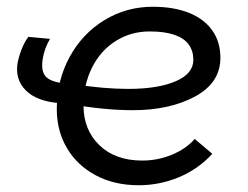

<svg xmlns="http://www.w3.org/2000/svg" viewBox="-20 -543 734 568"><path d="M32 -357Q36 -377 44.5 -398.5Q53 -420 64 -434L128 -428Q112 -401 107 -372Q100 -334 115 -317Q130 -300 174 -296L156 -238Q89 -243 56.5 -275.5Q24 -308 32 -357ZM148 -220Q148 -305 186 -374.5Q224 -444 289 -483.5Q354 -523 432 -523Q494 -523 539 -505Q584 -487 608 -453Q632 -419 632 -372Q632 -298 557 -257.5Q482 -217 373 -217Q290 -217 187 -235L198 -294Q287 -280 359 -280Q447 -280 499.5 -302.5Q552 -325 552 -366Q552 -392 538.5 -411Q525 -430 496 -440Q467 -450 423 -450Q367 -450 322 -421.5Q277 -393 252 -342.5Q227 -292 227 -231Q227 -159 274 -113.5Q321 -68 401 -68Q447 -68 489 -85.5Q531 -103 556 -132L608 -88Q567 -43 510 -19Q453 5 390 5Q318 5 263 -24.5Q208 -54 178 -105Q148 -156 148 -220Z"/></svg>

Font: Fixel Italic Variable Display Thin
Style: Italic
Weight: 100
Italic angle: -10°
Designer: AlfaBravo + MacPaw
Foundry: Kyrylo Tkachov, Marchela Mozhyna, Serhii Makarenko, Maria Weinstein, Zakhar Kryvoshyya
Version: Version 1.210;Glyphs 3.2 (3217)